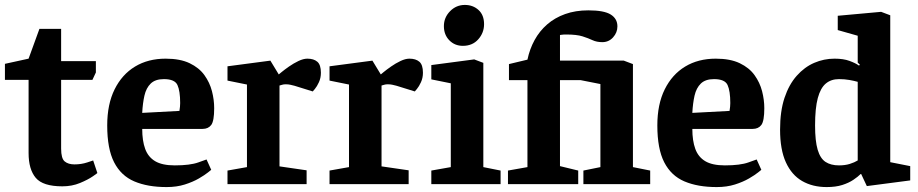

<svg xmlns="http://www.w3.org/2000/svg" viewBox="-24 -747 3723 779"><path d="M92 -423H-4V-488L92 -509L136 -630H224V-499H365V-453L351 -423H224V-144Q224 -104 238.5 -92Q253 -80 278 -80Q306 -80 330 -88Q354 -96 354 -96L371 -45Q372 -45 352.5 -31.5Q333 -18 300.5 -4.5Q268 9 229 9Q150 9 121 -25.5Q92 -60 92 -126Z M652 12Q575 12 521 -11Q467 -34 439 -88.5Q411 -143 411 -238Q411 -324 441 -384.5Q471 -445 524 -477Q577 -509 648 -509Q707 -509 745.5 -490.5Q784 -472 805.5 -442Q827 -412 836 -377Q845 -342 845 -308Q845 -256 833 -240Q821 -224 798 -224H553Q553 -176 565 -143Q577 -110 605.5 -93Q634 -76 685 -76Q747 -76 780.5 -88Q814 -100 814 -100L833 -58Q833 -58 820 -47.5Q807 -37 783 -23Q759 -9 726 1.5Q693 12 652 12ZM553 -289 704 -297Q707 -315 707 -329Q707 -378 696 -402Q685 -426 641 -426Q606 -426 587.5 -408Q569 -390 562 -359Q555 -328 553 -289Z M899 -55 978 -69V-404L899 -420V-478L1073 -501L1107 -445Q1107 -445 1118.5 -454.5Q1130 -464 1148.5 -477Q1167 -490 1187 -499.5Q1207 -509 1223 -509Q1249 -509 1263.5 -496.5Q1278 -484 1278 -452Q1278 -431 1270 -413.5Q1262 -396 1253.5 -386Q1245 -376 1245 -376L1171 -399Q1163 -401 1154.5 -403Q1146 -405 1135 -405Q1127 -405 1120.5 -403Q1114 -401 1110 -400V-72L1220 -56V0H899Z M1313 -55 1392 -69V-404L1313 -420V-478L1487 -501L1521 -445Q1521 -445 1532.5 -454.5Q1544 -464 1562.5 -477Q1581 -490 1601 -499.5Q1621 -509 1637 -509Q1663 -509 1677.5 -496.5Q1692 -484 1692 -452Q1692 -431 1684 -413.5Q1676 -396 1667.5 -386Q1659 -376 1659 -376L1585 -399Q1577 -401 1568.5 -403Q1560 -405 1549 -405Q1541 -405 1534.5 -403Q1528 -401 1524 -400V-72L1634 -56V0H1313Z M1726 -55 1805 -69V-409L1726 -425V-483L1900 -506L1937 -492V-69L2007 -55V0H1726ZM1854 -561Q1821 -561 1799 -583.5Q1777 -606 1777 -641Q1777 -676 1802 -701.5Q1827 -727 1862 -727Q1895 -727 1917.5 -706.5Q1940 -686 1940 -649Q1940 -614 1916.5 -587.5Q1893 -561 1854 -561Z M2037 -55 2116 -69V-422H2041V-487L2116 -505Q2125 -548 2145 -584.5Q2165 -621 2196 -648Q2227 -675 2269 -690Q2311 -705 2363 -705Q2427 -705 2454 -688Q2481 -671 2481 -640Q2481 -615 2463.5 -595.5Q2446 -576 2420 -576Q2397 -576 2380 -584Q2363 -592 2339.5 -599.5Q2316 -607 2273 -607Q2262 -607 2255 -606Q2248 -605 2248 -605V-501H2507L2544 -487V-69L2614 -55V0H2343V-55L2412 -69V-406L2331 -422H2248V-73L2322 -55V0H2037Z M2884 12Q2807 12 2753 -11Q2699 -34 2671 -88.5Q2643 -143 2643 -238Q2643 -324 2673 -384.5Q2703 -445 2756 -477Q2809 -509 2880 -509Q2939 -509 2977.5 -490.5Q3016 -472 3037.5 -442Q3059 -412 3068 -377Q3077 -342 3077 -308Q3077 -256 3065 -240Q3053 -224 3030 -224H2785Q2785 -176 2797 -143Q2809 -110 2837.5 -93Q2866 -76 2917 -76Q2979 -76 3012.5 -88Q3046 -100 3046 -100L3065 -58Q3065 -58 3052 -47.5Q3039 -37 3015 -23Q2991 -9 2958 1.5Q2925 12 2884 12ZM2785 -289 2936 -297Q2939 -315 2939 -329Q2939 -378 2928 -402Q2917 -426 2873 -426Q2838 -426 2819.5 -408Q2801 -390 2794 -359Q2787 -328 2785 -289Z M3330 12Q3273 12 3230.5 -12.5Q3188 -37 3164.5 -88.5Q3141 -140 3141 -221Q3141 -296 3159 -350Q3177 -404 3208.5 -439.5Q3240 -475 3279.5 -492Q3319 -509 3362 -509Q3398 -509 3422.5 -500Q3447 -491 3461 -481L3465 -484L3456 -493V-602L3375 -625V-683L3551 -699L3588 -685V-89L3669 -73V-15L3493 8L3470 -41H3468Q3457 -30 3438.5 -17.5Q3420 -5 3393.5 3.5Q3367 12 3330 12ZM3380 -76Q3405 -76 3424 -82Q3443 -88 3456 -96V-415Q3442 -419 3422.5 -422.5Q3403 -426 3380 -426Q3348 -426 3326.5 -408Q3305 -390 3294 -349Q3283 -308 3283 -238Q3283 -175 3293.5 -139.5Q3304 -104 3325.5 -90Q3347 -76 3380 -76Z"/></svg>

Font: Faustina VF Beta
Style: Regular
Weight: 400
Designer: Alfonso Garcia
Foundry: Omnibus-Type
Version: Version 1.006